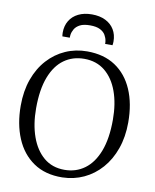

<svg xmlns="http://www.w3.org/2000/svg" viewBox="-103 -1050 922 1139"><g transform="rotate(10 358.0 -480.5)"><path d="M351 11Q248 12.5 177.5 -35.8Q107 -84 71 -169.8Q35 -255.5 35 -366Q35 -454.5 60.5 -525.5Q86 -596.5 131.8 -647Q177.5 -697.5 238 -724.2Q298.5 -751 368 -751Q469 -751 538.5 -704.8Q608 -658.5 644.2 -574.5Q680.5 -490.5 680.5 -378Q680.5 -290.5 655.2 -219.2Q630 -148 585 -97Q540 -46 480.2 -18.2Q420.5 9.5 351 11ZM356 -35.5Q425 -35.5 477.2 -73.8Q529.5 -112 558.8 -188.2Q588 -264.5 588 -378Q588 -474 561.5 -547.5Q535 -621 483.8 -662.8Q432.5 -704.5 359 -704.5Q289.5 -704.5 237.5 -667.2Q185.5 -630 156.5 -554.8Q127.5 -479.5 127.5 -366Q127.5 -270 154 -195.5Q180.5 -121 231.2 -78.2Q282 -35.5 356 -35.5ZM358 -972Q405 -972 439.5 -955Q474 -938 492.5 -907.2Q511 -876.5 511 -836Q511 -831 510.5 -825Q510 -819 509 -813H464.5Q464.5 -816 464.5 -820.5Q464.5 -825 463.5 -830Q461 -848 451 -865.5Q441 -883 418.8 -894.5Q396.5 -906 358 -906Q319.5 -906 297.5 -894.5Q275.5 -883 265.2 -865.5Q255 -848 252.5 -830Q252 -825 251.8 -820.5Q251.5 -816 251.5 -813H207Q206 -819 205.5 -825Q205 -831 205 -836Q205 -876.5 223.5 -907.2Q242 -938 276.5 -955Q311 -972 358 -972Z"/></g></svg>

Font: Merriweather 20pt Light
Style: Regular
Weight: 300
Version: Version 2.100